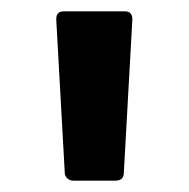

<svg xmlns="http://www.w3.org/2000/svg" viewBox="-20 -778 332 338"><path d="M109 -460Q103 -460 98.5 -464Q94 -468 94 -474L79 -744Q79 -758 92 -758H200Q213 -758 213 -744L198 -474Q198 -460 183 -460Z"/></svg>

Font: LINE Seed JP_TTF Bold
Style: Regular
Weight: 700
Designer: LINE & Fontrix & Fontworks
Version: Version 1.009